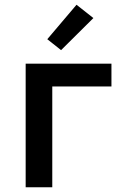

<svg xmlns="http://www.w3.org/2000/svg" viewBox="-20 -788 540 808"><path d="M88 0V-520H449V-424H200V0ZM237 -577 179 -623 302 -768 373 -712Z"/></svg>

Font: Iosevka SS18
Style: Bold
Weight: 700
Monospace: yes
Designer: Belleve Invis
Foundry: Belleve Invis
Version: Version 25.1.1; ttfautohint (v1.8.4)